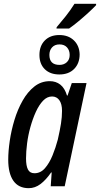

<svg xmlns="http://www.w3.org/2000/svg" viewBox="-20 -973 522 1003"><path d="M276 -831Q299 -858 323 -888Q347 -918 369 -953H482V-946Q467 -930 442.5 -907.5Q418 -885 391 -862.5Q364 -840 341 -824H275ZM290 -584Q242 -584 214 -611.5Q186 -639 186 -686Q186 -733 214 -761.5Q242 -790 290 -790Q337 -790 366 -762Q395 -734 396 -689Q396 -642 367.5 -613Q339 -584 290 -584ZM291 -634Q314 -634 329 -648Q344 -662 344 -686Q344 -710 330 -725.5Q316 -741 291 -741Q266 -741 252 -725.5Q238 -710 238 -686Q238 -634 291 -634ZM130 10Q77 10 50 -28.5Q23 -67 23 -139Q23 -183 31 -237.5Q39 -292 55.5 -346.5Q72 -401 98 -447Q124 -493 159.5 -521Q195 -549 240 -549Q272 -549 295 -531Q318 -513 330 -474H333L355 -539H432L318 0H245L250 -72H247Q220 -33 191.5 -11.5Q163 10 130 10ZM160 -68Q192 -68 215 -94.5Q238 -121 254.5 -161.5Q271 -202 282 -244Q293 -292 298.5 -327Q304 -362 304 -394Q304 -430 290 -449.5Q276 -469 252 -469Q226 -469 205 -447Q184 -425 167.5 -389Q151 -353 139 -310Q127 -267 121.5 -224Q116 -181 116 -145Q116 -107 126 -87.5Q136 -68 160 -68Z"/></svg>

Font: Noto Sans ExtraCondensed Medium
Style: Italic
Weight: 500
Width: 2
Italic angle: -12°
Designer: Monotype Design Team
Foundry: Monotype Imaging Inc.
Version: Version 2.013; ttfautohint (v1.8.4.7-5d5b)